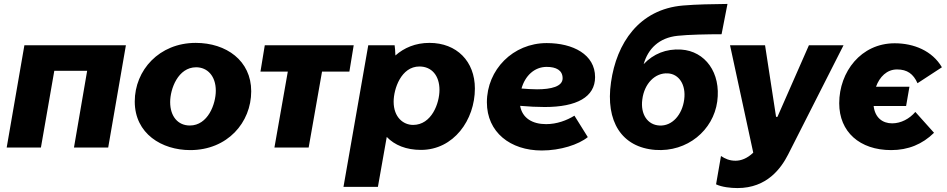

<svg xmlns="http://www.w3.org/2000/svg" viewBox="-20 -750 4814 976"><path d="M14 0H188L256 -390H423L356 0H530L620 -520H104Z M947 13C1136 13 1257 -127 1257 -286C1257 -442 1130 -532 975 -532C789 -532 665 -393 665 -234C665 -70 803 13 947 13ZM945 -112C884 -112 845 -159 845 -231C845 -298 885 -408 977 -408C1034 -408 1077 -364 1077 -289C1077 -221 1037 -112 945 -112Z M1304 -386H1443L1375 0H1549L1617 -386H1756L1778 -520H1326Z M1726 200H1901L1946 -54C1986 -12 2045 12 2120 12C2286 12 2394 -140 2394 -300C2394 -438 2302 -532 2163 -532C2092 -532 2034 -507 1990 -468C1989 -489 1988 -509 1986 -520H1852ZM2080 -115C2030 -115 1981 -154 1981 -233C1981 -298 2019 -412 2112 -412C2175 -412 2214 -365 2214 -293C2214 -225 2174 -115 2080 -115Z M2734 15C2829 15 2921 -15 2968 -53L2900 -162C2861 -138 2811 -119 2756 -119C2687 -119 2635 -149 2624 -212C2669 -208 2711 -206 2749 -206C2912 -206 3005 -257 3005 -358C3005 -473 2893 -531 2759 -531C2588 -531 2455 -396 2455 -230C2455 -78 2574 15 2734 15ZM2631 -300C2649 -364 2696 -410 2759 -410C2807 -410 2840 -393 2840 -352C2840 -310 2781 -296 2710 -296C2684 -296 2657 -298 2631 -300Z M3311 12C3474 24 3606 -88 3626 -234C3646 -381 3564 -490 3443 -498C3366 -503 3301 -476 3252 -424C3274 -502 3330 -558 3424 -568C3478 -574 3578 -576 3648 -576L3678 -730C3599 -729 3523 -728 3452 -722C3228 -703 3114 -530 3086 -332C3057 -133 3140 -1 3311 12ZM3332 -112C3272 -115 3235 -169 3245 -244C3255 -325 3310 -381 3375 -377C3431 -374 3468 -320 3458 -244C3448 -167 3397 -108 3332 -112Z M3729 206C3880 206 3951 104 3986 36L4268 -520H4092L3932 -156H3925L3869 -520H3691L3809 26C3778 56 3746 67 3719 67C3688 67 3666 57 3645 43L3620 187C3649 201 3694 206 3729 206Z M4510 13C4597 13 4669 -17 4728 -75L4633 -181C4603 -146 4560 -123 4515 -123C4466 -123 4428 -152 4421 -211H4586L4603 -309H4433C4451 -359 4488 -397 4540 -397C4592 -397 4623 -374 4644 -327L4768 -408C4719 -492 4625 -530 4528 -530C4357 -530 4246 -385 4246 -225C4246 -80 4350 13 4510 13Z"/></svg>

Font: Fixel Display ExtraBold
Style: Italic
Weight: 800
Italic angle: -10°
Designer: AlfaBravo + MacPaw
Foundry: Kyrylo Tkachov, Marchela Mozhyna, Serhii Makarenko, Maria Weinstein, Zakhar Kryvoshyya
Version: Version 1.210;Glyphs 3.2 (3217)